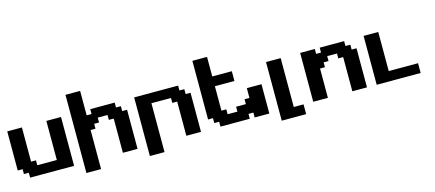

<svg xmlns="http://www.w3.org/2000/svg" viewBox="-65 -1561 5373 2372"><g transform="rotate(-15 2622.0 -375.0)"><path d="M125 0H687.5V-625H500V-125H250V-187.5H187.5V-625H0V-125H62.5V-62.5H125Z M811.5 125H999V-375H1061.5V-437.5H1124V-500H1249V-437.5H1311.5V0H1499V-500H1436.5V-562.5H1374V-625H1061.5V-562.5H999V-875H811.5Z M1623 125H1810.5V-500H2060.5V-437.5H2123V0H2310.5V-500H2248V-562.5H2185.5V-625H1623Z M2997.1 0H3184.6V-375H2997.1V-250H2934.6V-187.5H2809.6V-125H2684.6V-187.5H2622.1V-500H2872.1V-625H2622.1V-875H2434.6V-125H2497.1V-62.5H2559.6V0H2934.6V-62.5H2997.1Z M3309.6 125H3622.1V0H3497.1V-625H3309.6Z M4246.1 0H4433.6V-500H4371.1V-562.5H4308.6V-625H3996.1V-562.5H3933.6V-625H3746.1V0H3933.6V-375H3996.1V-437.5H4058.6V-500H4183.6V-437.5H4246.1Z M4557.6 0H5120.1V-125H4745.1V-625H4557.6Z"/></g></svg>

Font: Faithful 32x
Style: Semibold
Weight: 400
Foundry: Faithful Resource Pack
Version: Version 1.0; January 27, 2023